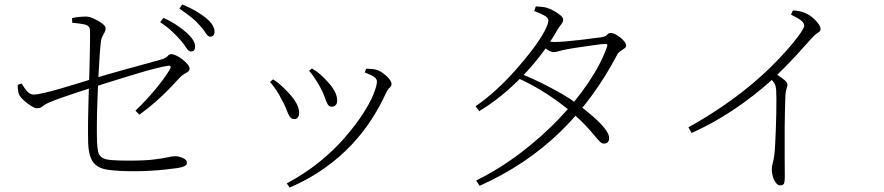

<svg xmlns="http://www.w3.org/2000/svg" viewBox="-20 -801 4000 869"><path d="M797 -619Q781 -638 758.5 -659Q736 -680 705 -701L720 -720Q757 -703 783 -685Q809 -667 826 -652Q846 -633 854.5 -618.5Q863 -604 863 -590Q863 -579 858.5 -573.5Q854 -568 844 -568Q833 -568 823.5 -584Q814 -600 797 -619ZM884 -686Q867 -706 845.5 -723Q824 -740 792 -762L805 -781Q843 -765 869.5 -749Q896 -733 913 -719Q933 -702 942 -687Q951 -672 951 -658Q951 -646 945.5 -640.5Q940 -635 931 -635Q921 -635 911 -651.5Q901 -668 884 -686ZM306 -719Q322 -723 339 -724.5Q356 -726 370 -726Q384 -726 405 -716.5Q426 -707 442 -695Q458 -683 458 -673Q458 -663 453.5 -655Q449 -647 444 -637.5Q439 -628 437 -615Q434 -592 431 -549.5Q428 -507 425.5 -454.5Q423 -402 421 -347.5Q419 -293 418.5 -245Q418 -197 419 -163Q420 -133 424 -115Q428 -97 441.5 -88Q455 -79 484 -76.5Q513 -74 563 -74Q635 -74 676 -79Q717 -84 738.5 -89Q760 -94 773 -94Q783 -94 795.5 -90.5Q808 -87 817 -80.5Q826 -74 826 -63Q826 -54 813.5 -48.5Q801 -43 781 -40Q759 -37 726.5 -33.5Q694 -30 658 -28Q622 -26 587 -26Q514 -26 468.5 -32.5Q423 -39 402 -66.5Q381 -94 379 -156Q378 -199 378.5 -249Q379 -299 380.5 -345Q382 -391 383 -422Q384 -454 385 -489Q386 -524 386.5 -558Q387 -592 387.5 -620Q388 -648 387 -665Q386 -685 364.5 -690Q343 -695 307 -698ZM78 -423Q92 -399 104.5 -386Q117 -373 133 -373Q147 -373 179.5 -380.5Q212 -388 252 -399.5Q292 -411 329 -422.5Q366 -434 389 -441Q418 -450 461 -462.5Q504 -475 551 -488Q598 -501 640.5 -512.5Q683 -524 711 -532Q731 -538 738.5 -547Q746 -556 755 -556Q765 -556 779 -549Q793 -542 806.5 -531.5Q820 -521 829 -510Q838 -499 838 -491Q838 -482 831.5 -477Q825 -472 814.5 -466.5Q804 -461 792 -448Q776 -430 748 -401Q720 -372 685 -341Q650 -310 611 -282L593 -300Q642 -347 683.5 -397Q725 -447 748 -486Q754 -496 751.5 -500.5Q749 -505 738 -503Q719 -500 685 -491.5Q651 -483 610.5 -471Q570 -459 528.5 -446Q487 -433 451 -422Q415 -411 392 -403Q366 -395 331.5 -383.5Q297 -372 262.5 -360Q228 -348 202 -337Q186 -330 178.5 -324Q171 -318 165 -314.5Q159 -311 146 -311Q138 -311 121 -321.5Q104 -332 88.5 -346Q73 -360 67 -372Q63 -380 61.5 -392.5Q60 -405 60 -417Z M1379 -481 1392 -491Q1414 -478 1431 -463Q1448 -448 1463 -431Q1482 -411 1494 -389Q1506 -367 1506 -345Q1506 -332 1499 -325Q1492 -318 1481 -318Q1469 -318 1462.5 -330Q1456 -342 1449.5 -361.5Q1443 -381 1431 -403Q1424 -416 1416 -429Q1408 -442 1399 -455Q1390 -468 1379 -481ZM1291 48 1278 29Q1360 -15 1425.5 -68Q1491 -121 1539.5 -177Q1588 -233 1621 -283.5Q1654 -334 1670 -373.5Q1686 -413 1686 -432Q1686 -443 1674.5 -452Q1663 -461 1631 -473L1637 -490Q1647 -489 1658 -489Q1669 -489 1681 -486Q1693 -483 1705 -475.5Q1717 -468 1728 -458Q1739 -448 1745.5 -438.5Q1752 -429 1752 -422Q1752 -411 1743.5 -404Q1735 -397 1727 -380Q1701 -322 1662.5 -262Q1624 -202 1571 -145.5Q1518 -89 1448.5 -39.5Q1379 10 1291 48ZM1202 -430 1216 -442Q1235 -430 1252.5 -414Q1270 -398 1283 -384Q1309 -357 1321.5 -333.5Q1334 -310 1334 -291Q1334 -278 1328.5 -270Q1323 -262 1312 -262Q1299 -262 1291.5 -273Q1284 -284 1277 -304Q1270 -324 1255 -350Q1244 -373 1230.5 -393Q1217 -413 1202 -430Z M2336 -468Q2385 -448 2431.5 -425Q2478 -402 2519 -378.5Q2560 -355 2591 -332Q2628 -305 2661.5 -276Q2695 -247 2716 -221Q2737 -195 2737 -176Q2737 -164 2731 -157.5Q2725 -151 2713 -151Q2704 -151 2694 -161Q2684 -171 2669 -189.5Q2654 -208 2630 -233.5Q2606 -259 2569 -291Q2519 -334 2457 -374.5Q2395 -415 2323 -448ZM2132 -320Q2178 -351 2225 -394Q2272 -437 2314.5 -485Q2357 -533 2390.5 -577.5Q2424 -622 2443 -657Q2462 -692 2462 -708Q2462 -721 2443.5 -731Q2425 -741 2398 -751L2405 -772Q2418 -771 2432.5 -770Q2447 -769 2460 -764Q2475 -759 2491 -749.5Q2507 -740 2518 -730.5Q2529 -721 2529 -713Q2529 -701 2520 -690.5Q2511 -680 2500 -661Q2469 -607 2430 -555.5Q2391 -504 2345.5 -457Q2300 -410 2250.5 -369.5Q2201 -329 2149 -298ZM2135 16Q2242 -37 2337 -109.5Q2432 -182 2510 -263.5Q2588 -345 2644 -428.5Q2700 -512 2727 -588Q2734 -604 2717 -602Q2698 -601 2663.5 -596Q2629 -591 2594.5 -586Q2560 -581 2541 -577Q2525 -574 2510 -569.5Q2495 -565 2486 -565Q2475 -565 2459 -575Q2443 -585 2427 -598L2441 -617Q2456 -614 2467.5 -612.5Q2479 -611 2488 -611Q2508 -611 2539.5 -613.5Q2571 -616 2604 -620Q2637 -624 2663 -627.5Q2689 -631 2699 -632Q2721 -635 2727.5 -643.5Q2734 -652 2745 -652Q2753 -652 2765 -646Q2777 -640 2788 -631Q2799 -622 2806.5 -612.5Q2814 -603 2814 -595Q2814 -587 2805.5 -581.5Q2797 -576 2787 -569Q2777 -562 2771 -549Q2721 -454 2658.5 -368.5Q2596 -283 2519.5 -208Q2443 -133 2351.5 -71Q2260 -9 2151 40Z M3560 -735 3569 -754Q3584 -753 3597.5 -750.5Q3611 -748 3624 -742Q3640 -736 3656 -723Q3672 -710 3683 -695Q3694 -680 3694 -669Q3694 -662 3689 -658Q3684 -654 3674.5 -647.5Q3665 -641 3651 -625Q3622 -592 3581.5 -548Q3541 -504 3485 -450Q3465 -431 3430 -401.5Q3395 -372 3347 -337Q3299 -302 3239 -266Q3179 -230 3110 -199L3096 -225Q3177 -270 3244.5 -316Q3312 -362 3367.5 -407.5Q3423 -453 3466 -495Q3509 -537 3540.5 -573Q3572 -609 3593 -637Q3620 -674 3620 -685Q3620 -696 3608 -706.5Q3596 -717 3560 -735ZM3462 -451 3485 -471Q3507 -457 3525.5 -443Q3544 -429 3544 -418Q3544 -410 3540 -399.5Q3536 -389 3535 -372Q3532 -297 3531.5 -224Q3531 -151 3531.5 -92.5Q3532 -34 3532 -2Q3532 24 3527.5 31Q3523 38 3512 38Q3500 38 3491 25.5Q3482 13 3477.5 -4Q3473 -21 3473 -34Q3473 -48 3477.5 -63Q3482 -78 3485 -103Q3487 -120 3488.5 -150.5Q3490 -181 3491.5 -217Q3493 -253 3493.5 -288.5Q3494 -324 3494 -352Q3494 -380 3493 -393Q3492 -410 3486.5 -421Q3481 -432 3462 -451Z"/></svg>

Font: Noto Serif KR
Style: Regular
Weight: 200
Designer: Ryoko NISHIZUKA 西塚涼子 (kana & ideographs); Frank Grießhammer (Latin, Greek & Cyrillic); Wenlong ZHANG 张文龙 (bopomofo); San
Foundry: Adobe
Version: Version 2.001;hotconv 1.1.0;makeotfexe 2.6.0